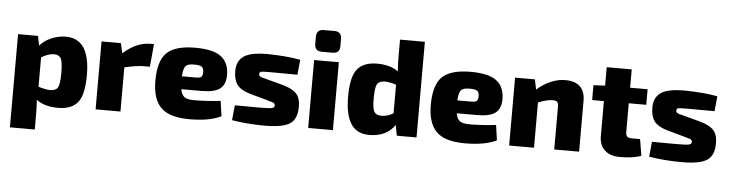

<svg xmlns="http://www.w3.org/2000/svg" viewBox="-51 -968 5318 1400"><g transform="rotate(5 2608.0 -268.0)"><path d="M197 -497 211 -427Q239 -462 291.5 -485.5Q344 -509 401 -509Q577 -509 577 -243Q577 -98 531.5 -42.5Q486 13 388 13Q288 13 229 -32Q233 15 233 76V185H51V-497ZM233 -343V-128Q290 -111 319 -111Q360 -111 375 -135.5Q390 -160 390 -242Q390 -323 376 -348.5Q362 -374 325 -374Q284 -374 233 -343Z M1045 -511 1029 -344H981Q931 -344 844 -323V0H662V-497H804L820 -424Q917 -511 1018 -511Z M1421 -201H1272Q1279 -160 1300.5 -144.5Q1322 -129 1370 -129Q1461 -129 1565 -141L1581 -30Q1498 12 1350 12Q1203 12 1140.5 -50Q1078 -112 1078 -246Q1078 -392 1139.5 -451.5Q1201 -511 1347 -511Q1478 -511 1536 -467.5Q1594 -424 1595 -335Q1596 -265 1556 -233Q1516 -201 1421 -201ZM1268 -295H1370Q1401 -295 1410.5 -304.5Q1420 -314 1420 -339Q1420 -368 1405 -378Q1390 -388 1352 -388Q1305 -389 1288 -371Q1271 -353 1268 -295Z M1894 -178 1778 -210Q1705 -231 1678.5 -267.5Q1652 -304 1652 -367Q1652 -441 1702.5 -476Q1753 -511 1874 -511Q2018 -509 2117 -490L2106 -380Q2040 -381 1912 -381Q1854 -381 1841 -378.5Q1828 -376 1828 -360Q1828 -357 1828.5 -354Q1829 -351 1830.5 -349Q1832 -347 1833.5 -345.5Q1835 -344 1838 -343L1844 -340Q1847 -338 1852.5 -336.5Q1858 -335 1862.5 -334Q1867 -333 1875 -331Q1883 -329 1889 -327L2009 -295Q2077 -276 2107 -243.5Q2137 -211 2137 -148Q2137 -57 2084 -23Q2031 11 1902 11Q1775 11 1660 -8L1671 -118Q1681 -118 1744 -117.5Q1807 -117 1846 -117Q1920 -117 1940.5 -121.5Q1961 -126 1961 -143Q1961 -147 1960 -150Q1959 -153 1956 -156Q1953 -159 1950.5 -160.5Q1948 -162 1941.5 -164Q1935 -166 1929.5 -167.5Q1924 -169 1913.5 -172Q1903 -175 1894 -178Z M2269 -721H2348Q2400 -721 2400 -667V-615Q2400 -562 2348 -562H2269Q2216 -562 2216 -615V-667Q2216 -721 2269 -721ZM2399 0H2218V-497H2399Z M3011 -700V0H2867L2852 -77Q2791 12 2666 12Q2573 12 2530.5 -55.5Q2488 -123 2488 -254Q2488 -399 2534 -455Q2580 -511 2678 -511Q2775 -511 2833 -468Q2829 -536 2829 -574V-700ZM2829 -161V-370Q2779 -386 2746 -386Q2705 -386 2690 -361.5Q2675 -337 2675 -255Q2675 -181 2689.5 -158Q2704 -135 2742 -135Q2788 -135 2829 -161Z M3437 -201H3288Q3295 -160 3316.5 -144.5Q3338 -129 3386 -129Q3477 -129 3581 -141L3597 -30Q3514 12 3366 12Q3219 12 3156.5 -50Q3094 -112 3094 -246Q3094 -392 3155.5 -451.5Q3217 -511 3363 -511Q3494 -511 3552 -467.5Q3610 -424 3611 -335Q3612 -265 3572 -233Q3532 -201 3437 -201ZM3284 -295H3386Q3417 -295 3426.5 -304.5Q3436 -314 3436 -339Q3436 -368 3421 -378Q3406 -388 3368 -388Q3321 -389 3304 -371Q3287 -353 3284 -295Z M3834 -497 3849 -424Q3951 -511 4057 -511Q4128 -511 4164.5 -475.5Q4201 -440 4201 -372V0H4019V-315Q4019 -339 4010 -348Q4001 -357 3978 -357Q3935 -357 3871 -331V0H3689V-497Z M4531 -383V-173Q4531 -149 4541.5 -139.5Q4552 -130 4578 -130H4636L4656 -10Q4599 13 4500 13Q4429 13 4389 -24Q4349 -61 4349 -128V-383H4263V-492L4348 -496V-631H4531V-497H4659V-383Z M4947 -178 4831 -210Q4758 -231 4731.5 -267.5Q4705 -304 4705 -367Q4705 -441 4755.5 -476Q4806 -511 4927 -511Q5071 -509 5170 -490L5159 -380Q5093 -381 4965 -381Q4907 -381 4894 -378.5Q4881 -376 4881 -360Q4881 -357 4881.5 -354Q4882 -351 4883.5 -349Q4885 -347 4886.5 -345.5Q4888 -344 4891 -343L4897 -340Q4900 -338 4905.5 -336.5Q4911 -335 4915.5 -334Q4920 -333 4928 -331Q4936 -329 4942 -327L5062 -295Q5130 -276 5160 -243.5Q5190 -211 5190 -148Q5190 -57 5137 -23Q5084 11 4955 11Q4828 11 4713 -8L4724 -118Q4734 -118 4797 -117.5Q4860 -117 4899 -117Q4973 -117 4993.5 -121.5Q5014 -126 5014 -143Q5014 -147 5013 -150Q5012 -153 5009 -156Q5006 -159 5003.5 -160.5Q5001 -162 4994.5 -164Q4988 -166 4982.5 -167.5Q4977 -169 4966.5 -172Q4956 -175 4947 -178Z"/></g></svg>

Font: Ezarion Extra Bold
Style: Regular
Weight: 800
Designer: Natanael Gama
Version: Version 1.001;PS 001.001;hotconv 1.0.70;makeotf.lib2.5.58329